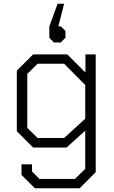

<svg xmlns="http://www.w3.org/2000/svg" viewBox="-20 -789 612 1027"><path d="M492 -498V132L406 218H167L95 147V90H151V128L191 168H381L436 114V-90L336 0H157L70 -87V-411L157 -498H340L437 -401V-498ZM436 -334 323 -448H181L126 -394V-105L181 -51H323L436 -154ZM292 -648H305L330 -624V-587L305 -562H268L244 -587V-648L288 -769H323Z"/></svg>

Font: Chakra Petch Light
Style: Regular
Weight: 300
Designer: Katatrad Aksorn Co.,Ltd.
Foundry: Cadson Demak Co.,Ltd.
Version: Version 1.000; ttfautohint (v1.6)